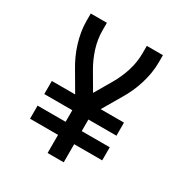

<svg xmlns="http://www.w3.org/2000/svg" viewBox="-171 -863 942 991"><g transform="rotate(30 300.0 -367.5)"><path d="M252 0V-108H85V-186H252V-255H85V-333H224L159 -444Q142 -472 128.5 -502Q115 -532 105.5 -563Q96 -594 90.5 -626Q85 -658 85 -691V-735H181V-691Q181 -637 197.5 -585Q214 -533 241 -487L300 -386L359 -487Q386 -533 402.5 -585Q419 -637 419 -691V-735H515V-691Q515 -658 509.5 -626Q504 -594 494.5 -563Q485 -532 471.5 -502Q458 -472 441 -444L376 -333H515V-255H348V-186H515V-108H348V0Z"/></g></svg>

Font: Iosevka Fixed Curly Md Ex
Style: Regular
Weight: 500
Width: 7
Monospace: yes
Designer: Belleve Invis
Foundry: Belleve Invis
Version: Version 30.1.2